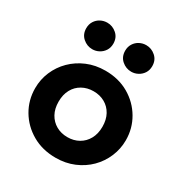

<svg xmlns="http://www.w3.org/2000/svg" viewBox="-177 -876 969 1023"><g transform="rotate(30 308.0 -365.0)"><path d="M308.5 15Q227 15 164 -21.5Q101 -58 65.2 -118.8Q29.5 -179.5 29.5 -252.5Q29.5 -306 50 -354.2Q70.5 -402.5 108 -439.8Q145.5 -477 196.5 -498.5Q247.5 -520 308.5 -520Q390 -520 452.8 -483.5Q515.5 -447 551.2 -386.2Q587 -325.5 587 -252.5Q587 -199.5 566.5 -151Q546 -102.5 508.8 -65.2Q471.5 -28 420.5 -6.5Q369.5 15 308.5 15ZM308.5 -111.5Q347 -111.5 377.5 -128.8Q408 -146 425.5 -177.8Q443 -209.5 443 -252.5Q443 -296 425.8 -327.5Q408.5 -359 378 -376.2Q347.5 -393.5 308.5 -393.5Q269.5 -393.5 238.8 -376.2Q208 -359 190.8 -327.5Q173.5 -296 173.5 -252.5Q173.5 -209 191 -177.5Q208.5 -146 239 -128.8Q269.5 -111.5 308.5 -111.5ZM189 -583.5Q156 -583.5 130.8 -605.8Q105.5 -628 105.5 -665Q105.5 -689.5 117.2 -708Q129 -726.5 148 -736.5Q167 -746.5 189 -746.5Q221.5 -746.5 246.8 -724.2Q272 -702 272 -665Q272 -640.5 260.2 -622.2Q248.5 -604 229.5 -593.8Q210.5 -583.5 189 -583.5ZM428.5 -583.5Q395.5 -583.5 370.2 -605.8Q345 -628 345 -665Q345 -689.5 356.8 -708Q368.5 -726.5 387.5 -736.5Q406.5 -746.5 428.5 -746.5Q461 -746.5 486.2 -724.2Q511.5 -702 511.5 -665Q511.5 -640.5 499.8 -622.2Q488 -604 469 -593.8Q450 -583.5 428.5 -583.5Z"/></g></svg>

Font: Geologica Thin Roman SemiBold
Style: Regular
Weight: 600
Version: Version 1.010;gftools[0.9.28]